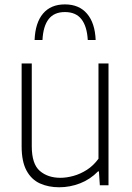

<svg xmlns="http://www.w3.org/2000/svg" viewBox="-20 -822 584 852"><path d="M243 9Q194.5 9 156.8 -8.2Q119 -25.5 97.5 -65.5Q76 -105.5 76 -172.5V-540.5H121V-173Q121 -94.5 156.5 -63.8Q192 -33 248 -33Q275.5 -33 306.2 -41.5Q337 -50 365.8 -68.5Q394.5 -87 417 -117.5V-540.5H461.5V0H423L419 -61.5H415Q380.5 -26 335.5 -8.5Q290.5 9 243 9ZM133.5 -644.5Q136.5 -721 171 -761.8Q205.5 -802.5 268 -802.5Q331 -802.5 366.2 -761.2Q401.5 -720 404.5 -644.5H369.5Q366 -705.5 341.2 -737Q316.5 -768.5 268 -768.5Q220 -768.5 195.8 -737Q171.5 -705.5 168.5 -644.5Z"/></svg>

Font: Encode Sans Condensed Thin ExtraLight
Style: Regular
Weight: 250
Version: Version 3.002